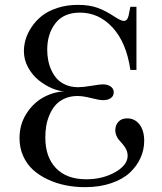

<svg xmlns="http://www.w3.org/2000/svg" viewBox="-20 -750 664 788"><path d="M300.8 -392.1Q320.3 -392.1 355.5 -397.9Q390.6 -403.8 401.9 -403.8Q421.4 -403.8 434.1 -395Q446.8 -386.2 446.8 -371.1Q446.8 -356 434.8 -347.4Q422.9 -338.9 402.8 -338.9Q387.7 -338.9 354.5 -347.4Q321.3 -356 297.9 -356Q269 -356 245.8 -345.7Q222.7 -335.4 208 -318.8Q193.4 -302.2 183.6 -279.5Q173.8 -256.8 169.9 -233.9Q166 -210.9 166 -186Q166 -105 210 -59.6Q253.9 -14.2 334 -14.2Q400.9 -14.2 452.4 -43.2Q503.9 -72.3 503.9 -110.8Q503.9 -135.7 481.9 -160.2Q472.2 -170.9 467.3 -176.8Q462.4 -182.6 457.8 -193.1Q453.1 -203.6 453.1 -214.8Q453.1 -235.8 465.8 -250Q478.5 -264.2 502 -264.2Q533.2 -264.2 552.5 -239.3Q571.8 -214.4 571.8 -171.9Q571.8 -135.7 556.9 -102.3Q542 -68.8 513.2 -41.7Q484.4 -14.6 436.8 1.7Q389.2 18.1 329.1 18.1Q288.1 18.1 249.8 10.5Q211.4 2.9 176.8 -13.2Q142.1 -29.3 116.2 -52.5Q90.3 -75.7 75.2 -109.4Q60.1 -143.1 60.1 -183.1Q60.1 -238.8 87.9 -282.7Q115.7 -326.7 156.7 -349.6Q197.8 -372.6 243.2 -375Q220.7 -376 192.9 -387.9Q165 -399.9 139.2 -420.4Q113.3 -440.9 95.7 -472.7Q78.1 -504.4 78.1 -540Q78.1 -564 85.4 -588.9Q92.8 -613.8 109.9 -639.4Q127 -665 151.9 -684.8Q176.8 -704.6 215.1 -717.3Q253.4 -730 299.8 -730Q347.2 -730 380.6 -717.8Q414.1 -705.6 449.2 -682.1Q477.1 -664.1 487.8 -664.1Q502.9 -664.1 507.8 -686L515.1 -722.2H540V-462.9H515.1Q499 -574.7 442.6 -636.5Q386.2 -698.2 308.1 -698.2Q241.2 -698.2 207.5 -654.5Q173.8 -610.8 173.8 -545.9Q173.8 -522.9 178 -501.7Q182.1 -480.5 191.7 -460.2Q201.2 -439.9 215.3 -425Q229.5 -410.2 251.5 -401.1Q273.4 -392.1 300.8 -392.1Z"/></svg>

Font: Flanker Steampunk
Style: Regular
Weight: 400
Designer: Alexey Kryukov, Leonardo Di Lena
Foundry: Alexey Kryukov, Leonardo Di Lena
Version: 1.210